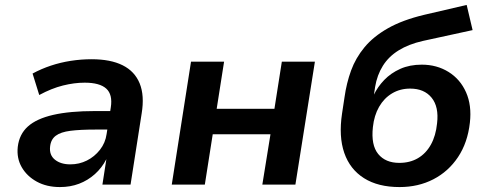

<svg xmlns="http://www.w3.org/2000/svg" viewBox="-20 -748 1983 778"><path d="M223 10Q169 10 129 -12Q89 -34 68 -70.5Q47 -107 52 -153Q58 -204 93 -235.5Q128 -267 195.5 -282.5Q263 -298 365 -298H443L432 -223H366Q305 -223 265.5 -218Q226 -213 206 -198Q186 -183 183 -154Q179 -120 202.5 -101Q226 -82 265 -82Q301 -82 332 -97.5Q363 -113 385 -141Q407 -169 412 -205L429 -313Q437 -365 410.5 -389Q384 -413 323 -413Q281 -413 235 -401.5Q189 -390 139 -363L112 -450Q147 -469 186 -482Q225 -495 267 -501.5Q309 -508 351 -508Q428 -508 477 -483.5Q526 -459 546 -410Q566 -361 554 -288L509 0H395L411 -103Q393 -68 364.5 -42.5Q336 -17 300.5 -3.5Q265 10 223 10Z M676 0 754 -498H888L858 -307H1092L1122 -498H1256L1177 0H1043L1076 -204H842L810 0Z M1599 10Q1512 10 1455 -26Q1398 -62 1375 -128.5Q1352 -195 1366 -288L1376 -354Q1384 -411 1402.5 -462Q1421 -513 1457 -556.5Q1493 -600 1552 -633.5Q1611 -667 1699 -688L1871 -728L1895 -626L1693 -582Q1636 -569 1595.5 -544Q1555 -519 1531.5 -481.5Q1508 -444 1500 -396L1495 -362H1494Q1510 -396 1537 -424Q1564 -452 1602 -469Q1640 -486 1689 -486Q1750 -486 1797.5 -456.5Q1845 -427 1868.5 -374Q1892 -321 1884 -251Q1875 -170 1836 -111.5Q1797 -53 1736 -21.5Q1675 10 1599 10ZM1598 -88Q1641 -88 1673.5 -107Q1706 -126 1726 -162Q1746 -198 1751 -248Q1759 -315 1729 -352Q1699 -389 1642 -389Q1601 -389 1568.5 -369.5Q1536 -350 1516 -315Q1496 -280 1491 -233Q1483 -160 1512.5 -124Q1542 -88 1598 -88Z"/></svg>

Font: Nunito Sans 8pt
Style: Bold Italic
Weight: 700
Italic angle: -9°
Version: Version 3.101;gftools[0.9.27]